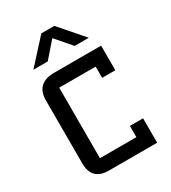

<svg xmlns="http://www.w3.org/2000/svg" viewBox="-169 -770 765 858"><g transform="rotate(-30 213.0 -341.0)"><path d="M386 -126V0H137Q50 0 50 -88V-412Q50 -501 145 -501H386V-374H318V-432H130V-68H318V-126ZM249 -682 356 -559H283L214 -639L144 -559H70L182 -682Z"/></g></svg>

Font: Kelly Slab
Style: Regular
Weight: 400
Designer: Denis Masharov
Foundry: Denis Masharov
Version: Version 1.001